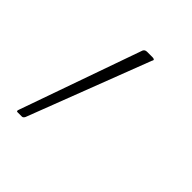

<svg xmlns="http://www.w3.org/2000/svg" viewBox="-112 -138 333 333"><g transform="rotate(45 55.0 28.5)"><path d="M-22 145Q-25 145 -23 140L56 -84Q58 -88 63 -88H77Q79 -88 80.5 -87Q82 -86 80 -83L-6 141Q-8 145 -11 145Z"/></g></svg>

Font: Sofia Sans Extra Condensed Thin
Style: Italic
Weight: 250
Italic angle: -9°
Version: Version 4.100